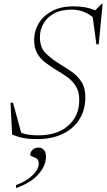

<svg xmlns="http://www.w3.org/2000/svg" viewBox="-20 -713 554 998"><path d="M423.5 -208Q423.5 -141.5 392.5 -92.5Q361.5 -43.5 305.5 -16.8Q249.5 10 174.5 10Q132 10 103.5 4.8Q75 -0.5 43 -13.5L34.5 -179.5H47.5L90 -23Q111 -15 133 -12.2Q155 -9.5 177.5 -9.5Q278 -9.5 335 -60.2Q392 -111 392 -192.5Q392 -237.5 373.5 -266.2Q355 -295 326.8 -314.5Q298.5 -334 269 -351.5Q240 -369 214.5 -388.8Q189 -408.5 173.2 -436.2Q157.5 -464 157.5 -505.5Q157.5 -551 180.8 -590.8Q204 -630.5 249.8 -655.2Q295.5 -680 362 -680Q396 -680 423.8 -674.8Q451.5 -669.5 475 -659.5L509 -693H513.5L493 -482.5H481L462 -624Q434 -646 407 -654.5Q380 -663 353 -663Q297.5 -663 260.8 -643Q224 -623 205.8 -590.2Q187.5 -557.5 187.5 -520Q187.5 -466 217.8 -436.2Q248 -406.5 292.5 -379Q322.5 -361 352.8 -340Q383 -319 403.2 -288Q423.5 -257 423.5 -208ZM137 92.5Q137 78 148.8 66Q160.5 54 180.5 54Q198 54 208.5 66.5Q219 79 219 102Q219 147 181.5 191Q144 235 63.5 265V249Q118.5 228.5 150 197.5Q181.5 166.5 181.5 136Q181.5 118.5 170.5 111.2Q159.5 104 148.2 100.8Q137 97.5 137 92.5Z"/></svg>

Font: Newsreader Text ExtraLight
Style: Italic
Weight: 275
Italic angle: -17°
Designer: Hugues Gentile
Foundry: Production Type
Version: Version 1.001